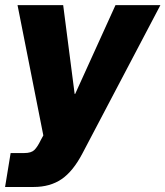

<svg xmlns="http://www.w3.org/2000/svg" viewBox="-25 -536 655 760"><path d="M108.4 204.1H-4.9L17.1 69.8H71.3Q98.6 69.8 111.1 57.6Q123.5 45.4 136.2 19L146.5 0L44.4 -515.6H225.1L270.5 -164.1H272.5L432.1 -515.6H609.9L301.3 71.3Q264.2 142.1 218.8 173.1Q173.3 204.1 108.4 204.1Z"/></svg>

Font: Inter Display Extra Bold
Style: Italic
Weight: 800
Italic angle: -9.39999°
Designer: Rasmus Andersson
Foundry: rsms
Version: Version 4.000;git-4fc901f